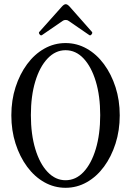

<svg xmlns="http://www.w3.org/2000/svg" viewBox="-20 -881 624 914"><path d="M292 13Q238 13 191 -13.5Q144 -40 109 -87.5Q74 -135 54 -197.5Q34 -260 34 -332Q34 -404 54 -466Q74 -528 109 -575.5Q144 -623 191 -649.5Q238 -676 292 -676Q346 -676 393 -649.5Q440 -623 475 -575.5Q510 -528 530 -466Q550 -404 550 -332Q550 -260 530 -197.5Q510 -135 475 -87.5Q440 -40 393 -13.5Q346 13 292 13ZM292 -23Q341 -23 378 -62.5Q415 -102 436 -172Q457 -242 457 -333Q457 -424 436 -493.5Q415 -563 378 -602.5Q341 -642 292 -642Q244 -642 206.5 -602.5Q169 -563 148 -493.5Q127 -424 127 -333Q127 -242 148 -172Q169 -102 206.5 -62.5Q244 -23 292 -23ZM180 -714Q174 -710 168.5 -717.5Q163 -725 167 -729L275 -850Q285 -861 293 -861Q301 -861 311 -850L417 -730Q422 -725 416 -717.5Q410 -710 405 -714L306 -782Q301 -786 293 -786Q284 -786 279 -782Z"/></svg>

Font: Junicode Two Beta Condensed
Style: Regular
Weight: 400
Width: 3
Designer: Peter S. Baker
Foundry: Briery Creek Software
Version: Version 1.053; ttfautohint (v1.8.4)